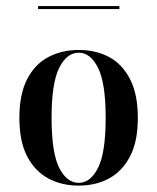

<svg xmlns="http://www.w3.org/2000/svg" viewBox="-20 -589 509 621"><path d="M234.7 11.3Q179 11.3 135.9 -12.1Q92.7 -35.5 67.7 -83.5Q42.7 -131.5 42.7 -208.1Q42.7 -283.9 67.7 -332.7Q92.7 -381.5 136.3 -404.4Q179.8 -427.4 234.7 -427.4Q290.3 -427.4 333.1 -404.4Q375.8 -381.5 400.8 -332.7Q425.8 -283.9 425.8 -208.1Q425.8 -131.5 400.8 -83.5Q375.8 -35.5 333.1 -12.1Q290.3 11.3 234.7 11.3ZM234.7 2.4Q272.6 2.4 297.2 -46.4Q321.8 -95.2 321.8 -208.1Q321.8 -320.2 297.2 -369.4Q272.6 -418.5 234.7 -418.5Q196 -418.5 171.4 -369.4Q146.8 -320.2 146.8 -208.1Q146.8 -95.2 171.4 -46.4Q196 2.4 234.7 2.4ZM103.2 -559.7V-569.4H366.1V-559.7Z"/></svg>

Font: Playfair 144pt SemiCondensed SemiBold
Style: Regular
Weight: 600
Width: 4
Designer: Claus Eggers Sørensen
Foundry: Claus Eggers Sørensen
Version: Version 2.203